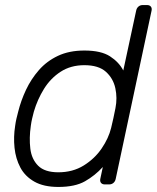

<svg xmlns="http://www.w3.org/2000/svg" viewBox="-20 -730 621 760"><path d="M211 10Q153 10 116 -11Q79 -32 60.5 -67Q42 -102 37.5 -145Q33 -188 40 -232Q42 -247 45 -260Q48 -273 52 -288Q63 -332 83 -374.5Q103 -417 134 -452.5Q165 -488 209.5 -509Q254 -530 314 -530Q380 -530 415.5 -507Q451 -484 468 -451L519 -688Q521 -698 528 -704Q535 -710 545 -710H562Q572 -710 577 -704Q582 -698 580 -688L438 -22Q436 -12 429 -6Q422 0 412 0H395Q385 0 380 -6Q375 -12 377 -22L387 -69Q356 -35 316.5 -12.5Q277 10 211 10ZM211 -48Q268 -48 311.5 -75Q355 -102 382.5 -142.5Q410 -183 420 -224Q424 -239 429 -263Q434 -287 437 -302Q445 -342 436.5 -381Q428 -420 399 -446Q370 -472 314 -472Q260 -472 220 -446Q180 -420 154 -378Q128 -336 114 -288Q110 -273 107 -260Q104 -247 102 -232Q95 -184 100 -142Q105 -100 131 -74Q157 -48 211 -48Z"/></svg>

Font: Rubik Light
Style: Italic
Weight: 300
Italic angle: -12°
Designer: Hubert and Fischer
Foundry: Hubert and Fischer
Version: Version 2.300;gftools[0.9.30]